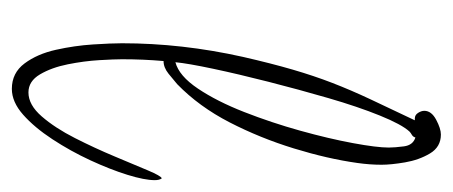

<svg xmlns="http://www.w3.org/2000/svg" viewBox="-240 -511 764 324"><g transform="rotate(90 142.0 -349.0)"><path d="M130 13Q103 13 87 -8.5Q71 -30 64 -61.5Q57 -93 55 -124Q53 -155 53 -173Q53 -274 76 -377Q87 -425 97.5 -461Q108 -497 120 -528Q132 -559 147.5 -592Q163 -625 183 -667H180Q174 -667 170.5 -672.5Q167 -678 167 -683Q167 -695 182 -703Q197 -711 207 -711Q228 -711 239 -692.5Q250 -674 254 -650.5Q258 -627 258 -611Q258 -591 255 -570Q248 -520 230.5 -463Q213 -406 186.5 -354.5Q160 -303 122 -266Q115 -260 104.5 -251.5Q94 -243 83 -243Q80 -209 80 -173Q80 -160 81.5 -134.5Q83 -109 88.5 -81.5Q94 -54 105.5 -34.5Q117 -15 136 -15Q157 -15 176.5 -37.5Q196 -60 213 -93.5Q230 -127 244 -160.5Q258 -194 267.5 -216.5Q277 -239 281 -240Q284 -236 284 -228Q284 -211 275 -182Q266 -153 250.5 -119.5Q235 -86 215 -55.5Q195 -25 173.5 -6Q152 13 130 13ZM85 -263Q108 -269 129.5 -301Q151 -333 169 -379Q187 -425 200.5 -473.5Q214 -522 221.5 -562.5Q229 -603 229 -623Q229 -633 227 -648.5Q225 -664 212 -668Q211 -664 207.5 -662Q204 -660 202 -658Q190 -645 175 -608Q160 -571 145.5 -521Q131 -471 118 -420Q105 -369 96 -326.5Q87 -284 85 -263Z"/></g></svg>

Font: Licorice
Style: Regular
Weight: 400
Designer: Robert E. Leuschke
Foundry: Robert E. Leuschke
Version: Version 1.010; ttfautohint (v1.8.3)